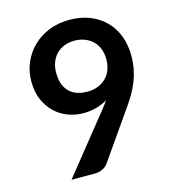

<svg xmlns="http://www.w3.org/2000/svg" viewBox="-109 -818 798 905"><g transform="rotate(-15 290.0 -365.5)"><path d="M265.1 -288.6Q227.5 -288.6 191.4 -301.5Q155.3 -314.5 127.2 -340.8Q99.1 -367.2 82 -405.8Q64.9 -444.3 64.9 -496.6Q64.9 -544.9 83 -587.4Q101.1 -629.9 133.5 -661.9Q166 -693.8 211.4 -712.4Q256.8 -731 312 -731Q367.7 -731 411.9 -713.4Q456.1 -695.8 487.3 -664.3Q518.6 -632.8 535.2 -588.9Q551.8 -544.9 551.8 -492.7Q551.8 -459 546.1 -429Q540.5 -398.9 529.8 -371.1Q519 -343.3 503.9 -317.1Q488.8 -291 470.2 -264.6L305.2 -28.3Q296.4 -16.6 279.8 -8.3Q263.2 0 241.2 0H127.9L352.5 -280.3Q360.8 -291 368.4 -301Q376 -311 382.8 -320.8Q357.9 -305.2 327.9 -296.9Q297.9 -288.6 265.1 -288.6ZM433.6 -504.9Q433.6 -534.7 424.6 -557.9Q415.5 -581.1 398.9 -596.9Q382.3 -612.8 359.6 -621.3Q336.9 -629.9 310.1 -629.9Q281.7 -629.9 259.3 -620.6Q236.8 -611.3 221.2 -595Q205.6 -578.6 197 -555.9Q188.5 -533.2 188.5 -505.9Q188.5 -445.3 219.7 -413.6Q251 -381.8 308.6 -381.8Q338.4 -381.8 361.6 -391.4Q384.8 -400.9 400.9 -417.5Q417 -434.1 425.3 -456.5Q433.6 -479 433.6 -504.9Z"/></g></svg>

Font: Kdam Thmor
Style: Regular
Weight: 400
Foundry: Sovichet Tep
Version: Version 1.20